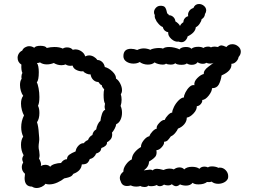

<svg xmlns="http://www.w3.org/2000/svg" viewBox="-20 -940 1282 960"><path d="M560 -547Q572 -540 581 -522.5Q590 -505 590 -489Q590 -477 584 -469Q588 -457 588 -441Q588 -425 583 -410Q590 -396 590 -376Q590 -357 582.5 -341Q575 -325 561 -319Q560 -309 553 -296Q546 -283 540 -277L541 -268Q541 -250 530 -240Q521 -231 515 -229Q516 -219 508 -211.5Q500 -204 487 -200Q485 -188 479 -182Q473 -176 460 -172Q457 -162 448.5 -154.5Q440 -147 429 -145Q423 -129 414.5 -123.5Q406 -118 389 -118Q386 -85 347 -71Q341 -61 332.5 -57Q324 -53 314.5 -51Q305 -49 301 -48Q288 -37 267 -27.5Q246 -18 226 -18Q216 -18 207 -21Q201 -12 188.5 -6Q176 0 163 0Q150 0 140 -7Q103 -7 103 -50Q103 -57 105 -71Q89 -85 89 -104Q89 -117 96 -127Q91 -139 91 -145Q91 -152 98 -164Q85 -187 85 -216Q85 -241 96 -257Q86 -278 86 -304Q86 -335 100 -363Q94 -373 89.5 -389.5Q85 -406 85 -422Q85 -447 96 -461Q89 -470 84.5 -485Q80 -500 80 -515Q80 -535 88 -546Q87 -549 87 -555Q87 -567 92 -575Q85 -590 87 -617Q68 -629 68 -651Q68 -662 74 -672Q80 -682 91 -687Q95 -697 105 -703Q115 -709 126 -709Q140 -709 151 -701Q158 -711 182 -711Q195 -711 203.5 -708Q212 -705 213 -700Q233 -705 252 -705Q278 -705 294 -697Q303 -703 315 -703Q334 -703 344 -691Q352 -693 357 -693Q373 -693 387.5 -683Q402 -673 406 -658Q416 -663 425 -663Q438 -663 449.5 -656Q461 -649 467 -640Q480 -640 490.5 -630.5Q501 -621 504 -605Q524 -600 542.5 -582Q561 -564 560 -547ZM285 -125Q298 -144 315 -144Q315 -158 326.5 -166.5Q338 -175 358 -183Q360 -199 372.5 -212Q385 -225 399 -224Q407 -235 420 -240Q427 -258 442 -265Q445 -284 461 -293Q463 -306 469 -318.5Q475 -331 482 -335Q484 -353 490 -370.5Q496 -388 506 -391Q503 -399 503 -407Q503 -412 505 -422Q498 -432 498 -466Q498 -484 501 -493Q500 -495 494.5 -501Q489 -507 489 -514Q482 -516 478 -522Q474 -528 472 -530Q457 -530 446 -541Q435 -552 433 -568Q425 -567 413.5 -571.5Q402 -576 396 -584Q384 -581 365.5 -588.5Q347 -596 343 -612Q340 -611 332 -611Q318 -611 308 -618Q299 -614 287 -614Q267 -614 249 -625Q232 -618 214 -618Q194 -618 180 -628Q174 -625 166 -625Q165 -625 165 -624.5Q165 -624 165 -624Q169 -620 171.5 -607.5Q174 -595 174 -579Q174 -539 164 -528Q169 -520 173 -498.5Q177 -477 177 -455Q177 -425 170 -411Q177 -398 177 -375Q177 -346 165 -329Q172 -309 174 -274L176 -251Q177 -242 175 -229Q173 -216 173 -206Q173 -196 176 -185Q178 -171 178 -164Q178 -155 175 -147Q179 -142 183 -130Q187 -118 184 -110Q195 -116 206 -116Q223 -116 231 -106Q237 -115 253.5 -120Q270 -125 285 -125ZM1142 -719Q1158 -719 1171 -708Q1184 -697 1184 -682Q1184 -667 1173 -655Q1171 -642 1160.5 -631.5Q1150 -621 1137 -621Q1141 -586 1088 -563Q1084 -536 1074 -517.5Q1064 -499 1040 -499Q1040 -483 1023.5 -462Q1007 -441 991 -440Q993 -431 984.5 -420.5Q976 -410 964 -409Q965 -391 947.5 -372.5Q930 -354 914 -352Q914 -334 901.5 -319Q889 -304 870 -297Q866 -287 856 -275Q846 -263 834 -258Q825 -245 818.5 -238.5Q812 -232 800 -231Q803 -221 790 -205.5Q777 -190 762 -189Q763 -185 763 -179Q763 -164 756 -156Q749 -148 739.5 -141.5Q730 -135 725 -132Q725 -107 699 -88Q704 -88 714 -90Q724 -92 730 -92Q739 -92 743 -88Q751 -96 765 -96Q776 -96 798 -90Q812 -97 829 -97Q841 -97 849 -93Q863 -103 877 -103Q893 -103 901 -93Q914 -106 940 -106Q964 -106 977 -96Q986 -107 1002 -107Q1012 -107 1020 -103Q1025 -108 1041 -108Q1049 -108 1058 -106Q1067 -104 1071 -101Q1074 -102 1079 -102Q1096 -102 1108.5 -89Q1121 -76 1121 -59Q1121 -50 1119 -46Q1113 -34 1099.5 -27.5Q1086 -21 1071 -21Q1051 -21 1038 -32Q1029 -28 1015 -30Q1000 -18 972 -18Q952 -18 943 -26Q932 -12 910 -12Q894 -12 880 -18Q870 -9 860 -9Q851 -9 839 -19Q832 -13 820 -13Q809 -13 800 -17Q790 -9 779 -9Q770 -9 764 -15Q752 -9 735 -9Q726 -9 721 -12Q717 -5 702 -5Q690 -5 682 -10Q673 -7 662 -7Q645 -7 634 -13Q625 -10 615 -10Q591 -10 584 -32Q579 -42 579 -50Q579 -68 597 -82Q596 -98 609.5 -117Q623 -136 639 -143Q640 -162 653 -178Q666 -194 685 -205Q684 -220 698 -238Q712 -256 727 -259Q731 -271 742.5 -283Q754 -295 764 -297Q760 -308 776 -325Q792 -342 803 -340Q808 -352 820 -364.5Q832 -377 841 -377Q841 -388 850 -406Q859 -424 873 -438Q887 -452 900 -453Q899 -462 907.5 -478.5Q916 -495 928 -506Q940 -517 952 -514Q949 -532 966.5 -549.5Q984 -567 999 -570Q997 -588 1021.5 -606Q1046 -624 1048 -626Q1042 -622 1030 -622Q1020 -622 1012 -626Q1005 -621 995 -621Q979 -621 968 -629Q959 -616 939 -616Q924 -616 914 -623Q907 -616 887 -616Q865 -616 856 -624Q850 -617 833 -617Q818 -617 810 -622Q806 -617 793 -617Q783 -617 771.5 -620Q760 -623 753 -628Q741 -617 719 -617Q707 -617 695.5 -621Q684 -625 679 -630Q666 -622 647 -622Q627 -622 612 -632Q597 -642 597 -659Q597 -696 635 -696Q650 -696 666 -690Q682 -698 699 -698Q715 -698 732 -691Q737 -695 750 -697.5Q763 -700 775 -700Q788 -700 795 -697Q804 -705 826 -705Q839 -705 853.5 -701.5Q868 -698 878 -693Q881 -699 890 -702Q899 -705 909 -705Q930 -705 937 -696Q948 -706 971 -706Q988 -706 997 -700Q1000 -703 1007 -705Q1014 -707 1021 -707Q1031 -707 1034 -703Q1041 -707 1054 -707Q1060 -707 1070 -705Q1078 -713 1088 -713Q1094 -713 1112 -705Q1123 -719 1142 -719ZM760 -840Q752 -851 754 -865Q750 -870 750 -879Q750 -890 758.5 -900Q767 -910 780 -911Q799 -912 805.5 -903Q812 -894 816 -873Q823 -870 824 -864Q837 -864 846.5 -855Q856 -846 857 -833Q863 -830 870.5 -823Q878 -816 880 -810Q884 -821 897 -829Q897 -840 904 -848.5Q911 -857 921 -859Q918 -872 925.5 -884Q933 -896 947 -900Q955 -920 975 -920Q989 -920 1000 -910.5Q1011 -901 1011 -888Q1011 -879 1005 -870Q1003 -852 988 -844Q987 -834 978 -821Q969 -808 959 -804Q957 -777 918 -758Q916 -747 907.5 -738Q899 -729 887 -729Q881 -729 873 -732Q855 -729 837 -745Q819 -761 821 -779Q812 -780 804.5 -786.5Q797 -793 794 -805Q784 -808 772.5 -821Q761 -834 760 -840Z"/></svg>

Font: Pangolin
Style: Regular
Weight: 400
Designer: Kevin Burke
Foundry: Google, Inc.
Version: Version 1.101